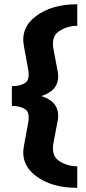

<svg xmlns="http://www.w3.org/2000/svg" viewBox="-20 -733 407 905"><path d="M344.2 152.3V50.8Q298.3 50.8 259.8 26.4Q221.2 2 231.7 -57.4L251.7 -163.1Q259.8 -204.8 241.9 -234.4Q224.1 -263.9 175 -280.3Q224.1 -296.6 241.9 -326.2Q259.8 -355.7 251.7 -397.5L231.7 -503.2Q221.2 -562.5 259.8 -586.9Q298.3 -611.3 344.2 -611.3V-712.9Q224.9 -713.1 150.4 -657.7Q75.9 -602.3 92.8 -515.1L112.3 -408.9Q122.1 -358.4 99.2 -342.7Q76.4 -326.9 35.9 -326.9V-233.6Q76.4 -233.6 99.2 -217.9Q122.1 -202.1 112.3 -151.6L92.8 -45.4Q75.9 42 150.4 97.4Q224.9 152.8 344.2 152.3Z"/></svg>

Font: Roboto Flex
Style: Regular
Weight: 400
Designer: Berlow after Robertson
Foundry: Google
Version: Version 3.200;gftools[0.9.32]